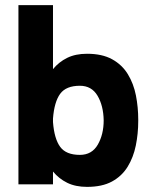

<svg xmlns="http://www.w3.org/2000/svg" viewBox="-20 -720 592 750"><path d="M187 0H52V-700H187V-450Q210 -478 242.5 -494Q275 -510 320 -510Q379 -510 418 -488.5Q457 -467 479.5 -430Q502 -393 511 -347Q520 -301 520 -252V-250V-248Q520 -198 510.5 -151.5Q501 -105 478.5 -68.5Q456 -32 417.5 -11Q379 10 320 10Q275 10 242.5 -6Q210 -22 187 -50ZM292 -385Q238 -385 215 -353.5Q192 -322 187 -257V-243Q192 -178 215 -146.5Q238 -115 292 -115Q339 -115 362 -155Q385 -195 385 -250Q384 -307 361 -346Q338 -385 292 -385Z"/></svg>

Font: Haskoy ExtraBold
Style: Regular
Weight: 800
Designer: Ertekin Erdin
Foundry: Ertekin Erdin
Version: Version 2.000; ttfautohint (v1.8.4.7-5d5b)